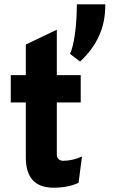

<svg xmlns="http://www.w3.org/2000/svg" viewBox="-20 -860 534 892"><path d="M469 -840V-832Q469 -682 352 -574L305 -610Q319 -637 328 -701.5Q337 -766 337 -840ZM229 12Q100 12 100 -128V-384H30V-511H100V-653L244 -722V-511H355V-384H244V-142Q244 -128 252.5 -120.5Q261 -113 273 -113Q317 -113 361 -133L345 -11Q298 12 229 12Z"/></svg>

Font: Overpass Heavy
Style: Regular
Weight: 900
Designer: Delve Withrington, Thomas Jockin
Foundry: Delve Fonts
Version: Version 3.000;DELV;Overpass